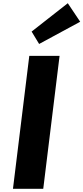

<svg xmlns="http://www.w3.org/2000/svg" viewBox="-20 -1172 518 1192"><path d="M176.3 -976 222.9 -899 477.8 -1037 400.9 -1152ZM349.8 -825H161.8L60.5 0H248.5Z"/></svg>

Font: Hussar
Style: BdSuprExtOblOne
Weight: 700
Foundry: Cannot Into Space Fonts
Version: Version 2.00